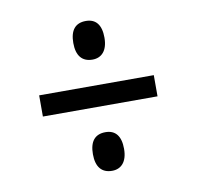

<svg xmlns="http://www.w3.org/2000/svg" viewBox="-61 -656 622 607"><g transform="rotate(-10 250.0 -352.5)"><path d="M252 -469C281 -469 301 -489 301 -531C301 -572 284 -593 252 -593C218 -593 201 -572 201 -531C201 -490 219 -469 252 -469ZM66 -319H434V-387H66ZM252 -112C281 -112 301 -132 301 -174C301 -215 284 -236 252 -236C218 -236 201 -215 201 -174C201 -133 219 -112 252 -112Z"/></g></svg>

Font: Noto Sans Mono ExtraCondensed
Style: Regular
Weight: 400
Width: 2
Designer: Monotype Design Team
Foundry: Monotype Imaging Inc.
Version: Version 2.014